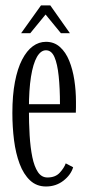

<svg xmlns="http://www.w3.org/2000/svg" viewBox="-20 -683 332 714"><path d="M151 10.5Q116 10.5 91.8 -12.2Q67.5 -35 53 -73.8Q38.5 -112.5 32.2 -161.5Q26 -210.5 26 -263Q26 -328.5 35.5 -378.2Q45 -428 62.2 -461.2Q79.5 -494.5 102 -511Q124.5 -527.5 151 -527.5Q181.5 -527.5 203 -508.2Q224.5 -489 237.5 -456.8Q250.5 -424.5 256.5 -385Q262.5 -345.5 262.5 -305Q262.5 -294.5 262.5 -284.2Q262.5 -274 262 -264H80.5V-295.5H203Q203 -355 198.2 -400.2Q193.5 -445.5 182.5 -470.8Q171.5 -496 151 -496Q131.5 -496 117.2 -471Q103 -446 95.2 -397.5Q87.5 -349 87.5 -278Q87.5 -226 90.2 -180Q93 -134 100.2 -98.8Q107.5 -63.5 121 -43.2Q134.5 -23 156.5 -23Q186 -23 202.2 -40.8Q218.5 -58.5 224.5 -75.5L252 -61Q243.5 -32.5 215.8 -11Q188 10.5 151 10.5ZM58.5 -559.5 132.5 -663H167L240 -559.5H206.5L149.5 -629L92.5 -559.5Z"/></svg>

Font: Imbue Light
Style: Regular
Weight: 300
Designer: Tyler Finck
Foundry: Etcetera Type Company
Version: Version 1.102